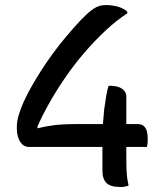

<svg xmlns="http://www.w3.org/2000/svg" viewBox="-20 -734 640 763"><path d="M401 -714Q413 -714 423.5 -712.5Q434 -711 443 -709Q452 -707 460 -703.5Q468 -700 474.5 -696.5Q481 -693 486 -687V-681Q444 -654 401 -614Q358 -574 316.5 -526Q275 -478 238 -424Q201 -370 170 -314Q147 -273 129 -232V-224Q152 -230 172 -233Q199 -238 227.5 -239.5Q256 -241 290 -241H389Q391 -268 394 -299Q398 -329 402.5 -355Q407 -381 412 -393H419Q439 -393 453 -387.5Q467 -382 474.5 -372.5Q482 -363 482 -351V-241H526Q542 -241 551 -233.5Q560 -226 563.5 -213Q567 -200 567 -183V-175Q567 -171 566.5 -168Q566 -165 566 -162Q566 -159 565 -156Q564 -153 564 -150H482V-98Q482 -81 482.5 -67Q483 -53 484 -40.5Q485 -28 487 -17.5Q489 -7 491 4Q488 5 485 5.5Q482 6 478.5 7Q475 8 471.5 8.5Q468 9 464.5 9Q461 9 457 9Q419 9 403 -7Q387 -23 387 -55V-150H96Q80 -150 69.5 -159.5Q59 -169 53 -185.5Q47 -202 47 -224V-233Q47 -251 54 -275.5Q61 -300 74 -329Q87 -358 105.5 -390.5Q124 -423 145.5 -456.5Q167 -490 192 -524Q217 -558 244.5 -590.5Q272 -623 299 -652Q326 -680 342.5 -692.5Q359 -705 372.5 -709.5Q386 -714 401 -714Z"/></svg>

Font: Code D Ace
Style: Regular
Weight: 400
Version: Version 1.085; ttfautohint (v1.8.4.7-5d5b);Nerd Fonts 3.0.2